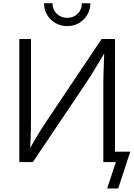

<svg xmlns="http://www.w3.org/2000/svg" viewBox="-20 -958 794 1135"><path d="M659.7 0H590.8V-460.9Q590.8 -482.4 591.6 -513.4Q592.3 -544.4 594 -583.5Q595.7 -622.6 596.7 -667.5L609.9 -665.5Q581.1 -617.2 559.6 -580.8Q538.1 -544.4 520 -515.9Q502 -487.3 483.9 -460.4L174.3 0H94.2V-727.5H163.1V-244.1Q163.1 -221.2 162.6 -191.4Q162.1 -161.6 160.6 -127.9Q159.2 -94.2 156.7 -59.1L145.5 -60.1Q164.6 -94.7 182.9 -126.5Q201.2 -158.2 218.3 -185.3Q235.4 -212.4 249 -232.4L580.6 -727.5H659.7ZM377 -803.7Q338.9 -803.7 307.9 -821.8Q276.9 -839.8 258.5 -870.4Q240.2 -900.9 240.2 -938.5H290.5Q290.5 -901.4 315.4 -877Q340.3 -852.5 377 -852.5Q414.1 -852.5 439 -877Q463.9 -901.4 463.9 -938.5H514.2Q514.2 -900.9 495.8 -870.4Q477.5 -839.8 446.8 -821.8Q416 -803.7 377 -803.7ZM613.3 156.2 665 0H623.5V-61.5H750L678.7 156.2Z"/></svg>

Font: Inter 16pt Light
Style: Regular
Weight: 300
Version: Version 4.001;git-66647c0bb